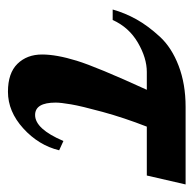

<svg xmlns="http://www.w3.org/2000/svg" viewBox="-22 -468 498 495"><g transform="rotate(90 227.5 -220.0)"><path d="M455 -449 432 -349H306Q283 -290 268 -235Q253 -180 248.5 -153.5Q244 -127 244 -114Q244 -61 276 -61Q312 -61 343 -134L367 -123Q354 -70 310.5 -30.5Q267 9 216 9Q168 9 144 -15.5Q120 -40 120 -79Q120 -116 136 -168Q152 -220 211 -349H165Q129 -349 89.5 -326Q50 -303 31 -261H4Q13 -293 29.5 -322.5Q46 -352 74 -382.5Q102 -413 149 -431Q196 -449 255 -449Z"/></g></svg>

Font: STIX
Style: Bold Italic
Weight: 700
Italic angle: -16.33°
Designer: MicroPress Inc., with final additions and corrections provided by Coen Hoffman, Elsevier (retired)
Version: Version 1.1.1